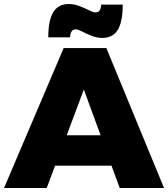

<svg xmlns="http://www.w3.org/2000/svg" viewBox="-28 -942 842 962"><path d="M351.1 -794.9Q324.7 -794.9 323.2 -754.9H213.9Q213.9 -838.9 238.5 -880.4Q263.2 -921.9 316.9 -921.9Q343.3 -921.9 370.6 -911.4Q397.9 -900.9 418.5 -890.4Q439 -879.9 449.2 -879.9Q464.4 -879.9 471.2 -889.4Q478 -898.9 479 -918.9H586.9Q586.9 -834 562.5 -793Q538.1 -752 483.9 -752Q457.5 -752 430.7 -762.7Q403.8 -773.4 383.1 -784.2Q362.3 -794.9 351.1 -794.9ZM571.8 0 530.8 -111.8H248L206.1 0H-7.8L291 -701.2H504.9L793.9 0ZM306.2 -264.2H476.1L392.1 -493.2Z"/></svg>

Font: Montserrat arm ExtraBold
Style: Regular
Weight: 800
Designer: Julieta Ulanovsky
Foundry: Julieta Ulanovsky
Version: Version 6.000;PS 006.000;hotconv 1.0.88;makeotf.lib2.5.64775